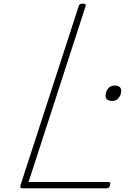

<svg xmlns="http://www.w3.org/2000/svg" viewBox="-20 -1035 734 1055"><path d="M107 0Q87 0 92 -15L412 -1000Q414 -1008 418.5 -1011.5Q423 -1015 435 -1015Q445 -1015 449 -1011.5Q453 -1008 450 -1000L137 -35H574Q585 -35 586 -30.5Q587 -26 585 -18Q582 -8 577.5 -4Q573 0 564 0ZM597 -480Q581 -480 570.5 -487Q560 -494 560 -509Q560 -531 573.5 -548Q587 -565 611 -565Q626 -565 636 -558Q646 -551 646 -536Q646 -515 632.5 -497.5Q619 -480 597 -480Z"/></svg>

Font: Playwrite MX Thin
Style: Regular
Weight: 250
Designer: Veronika Burian, José Scaglione
Foundry: TypeTogether
Version: Version 1.002